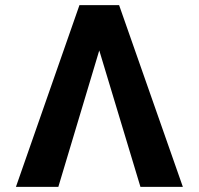

<svg xmlns="http://www.w3.org/2000/svg" viewBox="-20 -727 773 747"><path d="M366.2 -530.8 207 0H42L289.1 -707H443.4L691.4 0H526.4Z"/></svg>

Font: Pretendard Std
Style: Bold
Weight: 700
Designer: Base glyphs from Inter by Rasmus Andersson; Hangeul glyphs from Noto Sans CJK(Source Han Sans) by Jang Soo-young and Kan
Foundry: Kil Hyung-jin
Version: Version 1.309